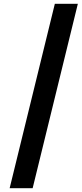

<svg xmlns="http://www.w3.org/2000/svg" viewBox="-20 -804 433 1019"><path d="M393.1 -783.7 153.3 194.8H31.2L271 -783.7Z"/></svg>

Font: Lesson One Extra
Style: Italic
Weight: 800
Italic angle: -14°
Designer: But Ko, Victor Gaultney, Annie Olsen, Julie Remington, Don Collingsworth, Eric Hays, Becca Hirsbrunner
Version: Version 1.100